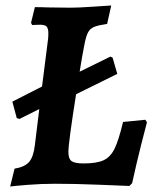

<svg xmlns="http://www.w3.org/2000/svg" viewBox="-20 -669 557 699"><path d="M515 -224Q510 -206 493.5 -140.5Q477 -75 461 -2L451 8Q425 7 339 3.5Q253 0 182 0Q129 0 80 4Q31 8 17 10L33 -55Q70 -61 86 -79.5Q102 -98 107 -141L123 -272L51 -236L41 -239L25 -299L133 -354L155 -527Q156 -535 156 -548Q156 -566 149.5 -572.5Q143 -579 126 -579L97 -578L93 -586L107 -643Q134 -643 154 -642L237 -641Q265 -641 316.5 -644.5Q368 -648 385 -649L370 -582Q337 -577 322.5 -571Q308 -565 300.5 -551Q293 -537 287 -505Q279 -465 270 -408L382 -463L390 -459L407 -400L257 -326Q229 -149 229 -116Q229 -91 240.5 -82.5Q252 -74 284 -74Q332 -74 357 -85.5Q382 -97 397 -127.5Q412 -158 428 -225L509 -233Z"/></svg>

Font: Alegreya
Style: Bold Italic
Weight: 700
Italic angle: -7°
Designer: Juan Pablo del Peral
Foundry: Huerta Tipografica
Version: Version 2.007; ttfautohint (v1.6)